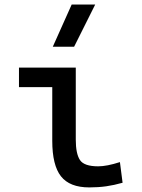

<svg xmlns="http://www.w3.org/2000/svg" viewBox="-20 -815 626 845"><path d="M373 9.8Q286.6 9.8 248.3 -39.1Q210 -87.9 210 -195.3V-517.6H313.5V-200.2Q313.5 -138.7 331.8 -110.8Q350.1 -83 412.1 -83Q450.2 -83 507.8 -101.6L519.5 -10.7Q481.9 0 447.3 4.9Q412.6 9.8 373 9.8ZM63.5 -431.6V-517.6H218.8V-431.6ZM212.4 -609.4 295.4 -794.9H398.9L306.2 -609.4Z"/></svg>

Font: Cascadia Code
Style: Regular
Weight: 400
Monospace: yes
Designer: Aaron Bell
Foundry: Saja Typeworks
Version: Version 2106.017